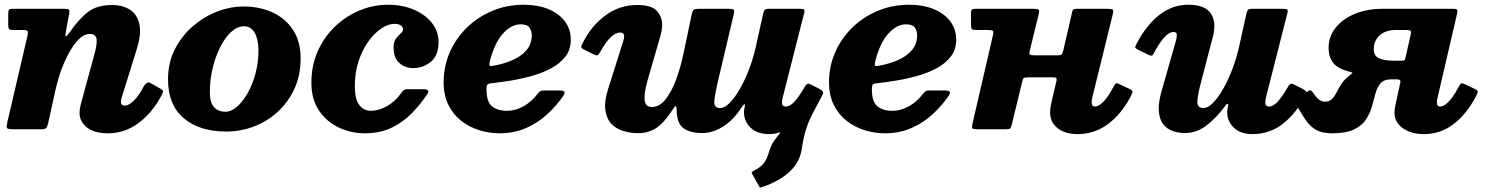

<svg xmlns="http://www.w3.org/2000/svg" viewBox="-20 -558 6435 829"><path d="M35 -520H259.5Q274 -520 277.5 -516.2Q281 -512.5 279 -500.5L264.5 -423Q261 -402.5 264 -400.8Q267 -399 282 -420Q321.5 -477.5 360.8 -507Q400 -536.5 465 -536.5Q506.5 -536.5 538.5 -517.8Q570.5 -499 581.2 -456.2Q592 -413.5 569 -341L506 -139Q502 -125.5 502 -118.5Q502 -102 518 -102Q535.5 -102 557.5 -123Q579.5 -144 601.5 -186.5Q609 -196.5 614.8 -200.5Q620.5 -204.5 630.5 -199L668.5 -177.5Q683 -170 684 -165.2Q685 -160.5 677 -145.5Q638.5 -72 578.8 -27.2Q519 17.5 446.5 17.5Q387.5 17.5 355.5 -7.5Q323.5 -32.5 323.5 -70.5Q323.5 -82 325.8 -94Q328 -106 331 -116L385.5 -315.5Q400.5 -367.5 397 -389.5Q393.5 -411.5 367 -411.5Q339 -411.5 310.5 -378Q282 -344.5 258 -289.5Q234 -234.5 219.5 -169.5L187.5 -24Q184 -10 179 -5Q174 0 157 0H37.5Q13 0 10.2 -5.2Q7.5 -10.5 11.5 -29.5L98.5 -403Q102 -420 98.8 -424.2Q95.5 -428.5 74 -428.5H37Q22.5 -428.5 19 -433Q15.5 -437.5 15.5 -451.5V-498.5Q15.5 -512 18.8 -516Q22 -520 35 -520Z M705.5 -215Q705.5 -286.5 734.5 -344.2Q763.5 -402 811.5 -443.8Q859.5 -485.5 917 -507.8Q974.5 -530 1031.5 -530Q1101 -530 1157 -504.2Q1213 -478.5 1245.5 -428.5Q1278 -378.5 1278 -305Q1278 -234 1251.8 -176Q1225.5 -118 1180.2 -76.2Q1135 -34.5 1077.2 -12.2Q1019.5 10 956.5 10Q841.5 10 773.5 -47.5Q705.5 -105 705.5 -215ZM886 -160Q886 -115.5 904 -95.5Q922 -75.5 954.5 -75.5Q978 -75.5 1002.8 -96.8Q1027.5 -118 1048.8 -155.2Q1070 -192.5 1083 -240Q1096 -287.5 1096 -340Q1096 -387.5 1079.8 -416Q1063.5 -444.5 1033.5 -444.5Q1004.5 -444.5 978 -420Q951.5 -395.5 930.8 -354.5Q910 -313.5 898 -263Q886 -212.5 886 -160Z M1873.5 -377.5Q1873.5 -318 1840 -291Q1806.5 -264 1764.5 -264Q1728 -264 1703.5 -286.8Q1679 -309.5 1679.5 -353.5Q1679.5 -378 1689.8 -391.5Q1700 -405 1710 -413.5Q1720 -422 1720.5 -431.5Q1720.5 -440.5 1711.2 -447.8Q1702 -455 1683 -455Q1656 -455 1626.2 -435Q1596.5 -415 1570.5 -379Q1544.5 -343 1528.2 -294Q1512 -245 1512 -187.5Q1512 -130 1531.2 -104.8Q1550.5 -79.5 1581.5 -79.5Q1615.5 -79.5 1651 -99.8Q1686.5 -120 1712.5 -156.5Q1718 -164 1723.2 -168.5Q1728.5 -173 1742.5 -173H1806.5Q1839 -173 1825.5 -152.5Q1797.5 -110 1760 -71Q1722.5 -32 1672.2 -7.2Q1622 17.5 1555 17.5Q1496.5 17.5 1443.8 -7Q1391 -31.5 1357.8 -80Q1324.5 -128.5 1324.5 -201.5Q1324.5 -274.5 1351.5 -335.8Q1378.5 -397 1425.2 -442.2Q1472 -487.5 1531.5 -512.5Q1591 -537.5 1655.5 -537.5Q1718 -537.5 1767.2 -516.2Q1816.5 -495 1845 -458.8Q1873.5 -422.5 1873.5 -377.5Z M1895.5 -203.5Q1895.5 -271.5 1922 -332Q1948.5 -392.5 1995.5 -438.5Q2042.5 -484.5 2105.5 -511Q2168.5 -537.5 2242 -537.5Q2301 -537.5 2346.8 -519Q2392.5 -500.5 2418.5 -466.5Q2444.5 -432.5 2444.5 -386Q2444.5 -344.5 2422 -314.8Q2399.5 -285 2362.2 -264.5Q2325 -244 2279.2 -231Q2233.5 -218 2186.2 -210.2Q2139 -202.5 2097.5 -198Q2087 -196.5 2083.8 -192Q2080.5 -187.5 2080.5 -175Q2080 -119.5 2103.8 -99.5Q2127.5 -79.5 2170 -79.5Q2204 -79.5 2239.2 -98.5Q2274.5 -117.5 2301 -152.5Q2307 -160 2312.2 -163.8Q2317.5 -167.5 2332 -167.5H2392.5Q2412.5 -167.5 2416.5 -162Q2420.5 -156.5 2411 -142.5Q2383 -102 2343.8 -65.5Q2304.5 -29 2252.8 -5.8Q2201 17.5 2137 17.5Q2093 17.5 2050.2 4.5Q2007.5 -8.5 1972.5 -35.5Q1937.5 -62.5 1916.5 -104.2Q1895.5 -146 1895.5 -203.5ZM2107 -273.5Q2152 -281 2190.2 -297.2Q2228.5 -313.5 2252 -340Q2275.5 -366.5 2276 -405Q2276 -424.5 2266 -438.8Q2256 -453 2228 -453Q2187.5 -453 2151.2 -412.5Q2115 -372 2095.5 -295Q2092 -281 2093.5 -276.2Q2095 -271.5 2107 -273.5Z M2498 -376.5Q2535 -448.5 2595.5 -492.5Q2656 -536.5 2731.5 -536.5Q2791.5 -536.5 2815.2 -511.8Q2839 -487 2839 -449Q2839 -437.5 2836.8 -425.2Q2834.5 -413 2831.5 -403L2776 -211Q2761 -159 2763.2 -127.5Q2765.5 -96 2795 -96Q2827 -96 2853 -128.2Q2879 -160.5 2898.8 -213.5Q2918.5 -266.5 2931.5 -328.5L2967 -497.5Q2970 -512 2975.5 -516Q2981 -520 2998 -520H3123.5Q3146.5 -520 3149 -514.5Q3151.5 -509 3146.5 -489.5L3079 -203.5Q3067 -152 3064.2 -121.8Q3061.5 -91.5 3089.5 -91.5Q3109 -91.5 3131.2 -114.2Q3153.5 -137 3175.2 -175.2Q3197 -213.5 3215 -261Q3233 -308.5 3244 -358.5L3274 -494.5Q3276.5 -506 3280.2 -513Q3284 -520 3298.5 -520H3428Q3446 -520 3450.8 -517.5Q3455.5 -515 3452 -501L3358.5 -133Q3355.5 -121.5 3356.8 -109.8Q3358 -98 3373 -98Q3391 -98 3410.5 -119.5Q3430 -141 3452 -179Q3458 -189.5 3463.5 -194.2Q3469 -199 3480 -193.5L3515 -176Q3527.5 -169.5 3532.2 -164.2Q3537 -159 3530 -146Q3510 -107 3493 -76Q3476 -45 3463 -8.2Q3450 28.5 3442 84Q3433.5 143 3388.5 184Q3343.5 225 3273 249Q3264.5 252 3262.2 251.5Q3260 251 3256 243.5L3227.5 193Q3224 185.5 3226.8 183.8Q3229.5 182 3236 178.5Q3267 162.5 3279.8 144Q3292.5 125.5 3298 105Q3306 78.5 3313.2 64.8Q3320.5 51 3335 33Q3337.5 30 3339.8 27.2Q3342 24.5 3344 21.5Q3349 14.5 3349 13.5Q3349 12.5 3340 15Q3323.5 21 3300.5 21Q3248 21 3219 -8.5Q3190 -38 3192.5 -80.5L3196.5 -102.5Q3197 -110 3192.5 -107Q3188 -104 3183 -96Q3149 -42 3104 -12.8Q3059 16.5 3010.5 16.5Q2963.5 16.5 2933 -3Q2902.5 -22.5 2901.5 -85Q2901 -104.5 2895.2 -98.5Q2889.5 -92.5 2882.5 -82Q2850.5 -32 2816.5 -7.5Q2782.5 17 2734.5 17Q2704.5 17 2674 8.5Q2643.5 0 2621.8 -21.2Q2600 -42.5 2594 -80.8Q2588 -119 2607 -178.5L2671 -380Q2675 -393.5 2675 -400.5Q2675 -417.5 2657.5 -417.5Q2618 -417.5 2572 -334.5Q2564 -320.5 2559.5 -319Q2555 -317.5 2541 -324.5L2503.5 -343Q2488.5 -350.5 2489.5 -356.2Q2490.5 -362 2498 -376.5Z M3559.5 -203.5Q3559.5 -271.5 3586 -332Q3612.5 -392.5 3659.5 -438.5Q3706.5 -484.5 3769.5 -511Q3832.5 -537.5 3906 -537.5Q3965 -537.5 4010.8 -519Q4056.5 -500.5 4082.5 -466.5Q4108.5 -432.5 4108.5 -386Q4108.5 -344.5 4086 -314.8Q4063.5 -285 4026.2 -264.5Q3989 -244 3943.2 -231Q3897.5 -218 3850.2 -210.2Q3803 -202.5 3761.5 -198Q3751 -196.5 3747.8 -192Q3744.5 -187.5 3744.5 -175Q3744 -119.5 3767.8 -99.5Q3791.5 -79.5 3834 -79.5Q3868 -79.5 3903.2 -98.5Q3938.5 -117.5 3965 -152.5Q3971 -160 3976.2 -163.8Q3981.5 -167.5 3996 -167.5H4056.5Q4076.5 -167.5 4080.5 -162Q4084.5 -156.5 4075 -142.5Q4047 -102 4007.8 -65.5Q3968.5 -29 3916.8 -5.8Q3865 17.5 3801 17.5Q3757 17.5 3714.2 4.5Q3671.5 -8.5 3636.5 -35.5Q3601.5 -62.5 3580.5 -104.2Q3559.5 -146 3559.5 -203.5ZM3771 -273.5Q3816 -281 3854.2 -297.2Q3892.5 -313.5 3916 -340Q3939.5 -366.5 3940 -405Q3940 -424.5 3930 -438.8Q3920 -453 3892 -453Q3851.5 -453 3815.2 -412.5Q3779 -372 3759.5 -295Q3756 -281 3757.5 -276.2Q3759 -271.5 3771 -273.5Z M4783.5 -491.5 4695.5 -134.5Q4693.5 -125 4693.5 -115Q4693.5 -98 4708.5 -98Q4724 -98 4744.8 -119.5Q4765.5 -141 4785 -178.5Q4792.5 -193 4796.8 -197Q4801 -201 4817 -193L4858 -173.5Q4872.5 -166.5 4869.5 -158.5Q4866.5 -150.5 4859.5 -137Q4820.5 -64 4762.8 -21.5Q4705 21 4633 21Q4578.5 21 4546.2 -4.8Q4514 -30.5 4514 -73Q4514 -84.5 4516.8 -100Q4519.5 -115.5 4522 -125.5L4541.5 -208.5Q4543.5 -219 4540.2 -221.5Q4537 -224 4523.5 -224H4419.5Q4407 -224 4402 -221.8Q4397 -219.5 4394.5 -209L4347.5 -16Q4344.5 -5 4340.2 -2.5Q4336 0 4322.5 0H4199.5Q4178 0 4177.2 -6.5Q4176.5 -13 4180 -29L4266.5 -402.5Q4270.5 -419 4267.8 -423.8Q4265 -428.5 4245 -428.5H4195Q4180 -428.5 4176.2 -432.5Q4172.5 -436.5 4172.5 -452V-500.5Q4172.5 -514 4177.2 -517Q4182 -520 4194.5 -520H4439Q4462.5 -520 4465.5 -515.5Q4468.5 -511 4463.5 -491.5L4426.5 -340Q4423 -326 4426.5 -322.5Q4430 -319 4448.5 -319H4546.5Q4560 -319 4564 -323.2Q4568 -327.5 4570.5 -338L4608 -500.5Q4610 -512.5 4613.5 -516.2Q4617 -520 4630 -520H4758.5Q4782 -520 4785.2 -515.5Q4788.5 -511 4783.5 -491.5Z M4889 -372Q4929 -448.5 4985 -493Q5041 -537.5 5111 -537.5Q5183 -537.5 5208.2 -499.5Q5233.5 -461.5 5216.5 -398.5L5166 -204.5Q5152 -152.5 5150 -122Q5148 -91.5 5176 -91.5Q5195.5 -91.5 5217.8 -114.2Q5240 -137 5261.8 -175.2Q5283.5 -213.5 5301.5 -261Q5319.5 -308.5 5330.5 -358.5L5360.5 -494.5Q5363 -506 5366.8 -513Q5370.5 -520 5385 -520H5514.5Q5532.5 -520 5537.2 -517.5Q5542 -515 5538.5 -501L5445 -133Q5442 -121.5 5443.5 -109.8Q5445 -98 5459.5 -98Q5477.5 -98 5497 -119.5Q5516.5 -141 5538.5 -179Q5544.5 -189.5 5550 -194.2Q5555.5 -199 5566.5 -193.5L5601.5 -176Q5614 -169.5 5618.8 -164.2Q5623.5 -159 5616.5 -146Q5577 -69 5519.8 -24Q5462.5 21 5387 21Q5334.5 21 5305.5 -8.5Q5276.5 -38 5279 -80.5L5283 -102.5Q5283.5 -110 5280 -109.8Q5276.5 -109.5 5271 -102Q5231 -47.5 5188.2 -15.5Q5145.5 16.5 5097 16.5Q5069.5 16.5 5044.2 8Q5019 -0.5 5002.2 -22Q4985.5 -43.5 4983.2 -81.5Q4981 -119.5 4999.5 -179L5057 -381Q5060.5 -393 5061.2 -406.5Q5062 -420 5046.5 -420Q5012 -420 4964.5 -333.5Q4958 -320.5 4953.8 -318.2Q4949.5 -316 4936.5 -322.5L4893.5 -343.5Q4880.5 -350 4881.5 -355Q4882.5 -360 4889 -372Z M5577 -105Q5573.5 -111 5572.5 -119Q5571.5 -127 5584.5 -135.5L5628.5 -165Q5637 -170 5641.5 -166.5Q5646 -163 5650 -157Q5674.5 -119 5699.5 -119Q5719.5 -119 5730.8 -130.2Q5742 -141.5 5750.8 -159Q5759.5 -176.5 5772.2 -196Q5785 -215.5 5808 -233Q5818 -241 5819.5 -243Q5821 -245 5804.5 -249Q5758.5 -260.5 5737.5 -285.2Q5716.5 -310 5716.5 -351.5Q5716.5 -400 5746.8 -438.2Q5777 -476.5 5829.8 -498.2Q5882.5 -520 5950.5 -520H6257.5Q6270.5 -519.5 6272.2 -514Q6274 -508.5 6270 -493.5L6186.5 -134.5Q6184 -125 6184 -115Q6184 -98 6199 -98Q6214.5 -98 6235.2 -119.5Q6256 -141 6275.5 -178.5Q6283.5 -193 6287.5 -197Q6291.5 -201 6307.5 -193L6349 -173.5Q6363 -166.5 6360.2 -158.5Q6357.5 -150.5 6350 -137Q6311 -64 6255.2 -21.5Q6199.5 21 6127.5 21Q6073 21 6037 -4.5Q6001 -30 6001 -72Q6001 -79 6002.2 -88.8Q6003.5 -98.5 6005.5 -106.5L6026 -201Q6028 -209.5 6023.8 -212.5Q6019.5 -215.5 6007.5 -215.5H5987.5Q5956 -215.5 5941.2 -198.8Q5926.5 -182 5919.2 -155.5Q5912 -129 5903.8 -99.2Q5895.5 -69.5 5878.5 -43Q5861.5 -16.5 5827.2 0.5Q5793 17.5 5732.5 17.5Q5687 17.5 5660.8 1.8Q5634.5 -14 5616.2 -41.8Q5598 -69.5 5577 -105ZM6071 -409Q6074 -422 6070 -425.2Q6066 -428.5 6052.5 -428.5H6006Q5962.5 -428.5 5937 -405.2Q5911.5 -382 5911.5 -346Q5911.5 -317.5 5933.5 -306.8Q5955.5 -296 5996 -296H6030.5Q6044 -296 6045.8 -300.2Q6047.5 -304.5 6050.5 -317.5Z"/></svg>

Font: Besley* Heavy
Style: Italic
Weight: 800
Italic angle: -13°
Designer: Owen Earl
Foundry: indestructible type*
Version: Version 3.000; ttfautohint (v1.8.3)